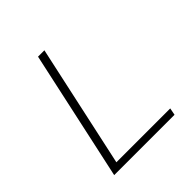

<svg xmlns="http://www.w3.org/2000/svg" viewBox="-179 -788 918 918"><g transform="rotate(-45 280.0 -329.0)"><path d="M74 0 217 -658H260L117 0ZM90 0 97 -36H489L482 0Z"/></g></svg>

Font: Ysabeau Infant ExtraLight
Style: Italic
Weight: 250
Italic angle: -12°
Designer: Christian Thalmann (Catharsis Fonts)
Version: Version 2.001;gftools[0.9.30]; featfreeze: ss01,ss02,lnum